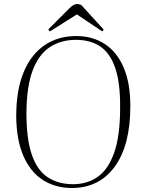

<svg xmlns="http://www.w3.org/2000/svg" viewBox="-20 -925 715 959"><path d="M61 -344Q61 -474 97.5 -563Q134 -652 201.5 -698.5Q269 -745 361 -745Q442 -745 503 -705.5Q564 -666 597.5 -588Q631 -510 631 -395Q631 -199 553 -92.5Q475 14 339 14Q256 14 193.5 -26.5Q131 -67 96.5 -147Q62 -227 61 -344ZM112 -361Q112 -230 139 -152Q166 -74 218.5 -39.5Q271 -5 345 -5Q416 -5 468.5 -42Q521 -79 550.5 -163Q580 -247 580 -388Q581 -513 555 -587Q529 -661 480 -693.5Q431 -726 359 -726Q285 -726 229.5 -690Q174 -654 143.5 -574Q113 -494 112 -361ZM498 -777 491 -768 364 -853 229 -768 221 -778 325 -882Q348 -905 364 -905Q376 -905 386 -900Z"/></svg>

Font: Display Extralight
Style: Italic
Weight: 200
Italic angle: -2°
Designer: Latin by Veronika Burian and Jose Scaglione. Greek by Irene Vlachou. Cyrillic by Vera Evstafieva
Foundry: TypeTogether
Version: Version 3.002